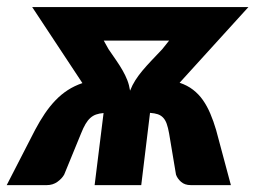

<svg xmlns="http://www.w3.org/2000/svg" viewBox="-58 -538 742 558"><path d="M257.5 -395Q270 -377 280.2 -362Q290.5 -347 298.5 -333Q306.5 -319 312 -305Q317.5 -291 320 -274.5Q326.5 -291 335.5 -305Q344.5 -319 356.2 -333Q368 -347 382.2 -362Q396.5 -377 413.5 -395L433.5 -420H243.5ZM464 -297.5Q486.5 -290 503 -277.2Q519.5 -264.5 531.8 -247Q544 -229.5 553.2 -207.8Q562.5 -186 570 -160.5L613 0H496.5Q479 0 468.2 -9.5Q457.5 -19 453.5 -30.5L433.5 -150Q430.5 -167 426.5 -178.2Q422.5 -189.5 416 -196.2Q409.5 -203 400.5 -206Q391.5 -209 378 -210L352.5 0H217L243 -209.5Q230.5 -208.5 221.2 -205.2Q212 -202 204.5 -195.2Q197 -188.5 190.5 -177.5Q184 -166.5 177.5 -150L128.5 -30.5Q122 -19 108.8 -9.5Q95.5 0 78 0H-38.5L44 -160.5Q57.5 -186 72 -207.5Q86.5 -229 103 -246.2Q119.5 -263.5 138.8 -276Q158 -288.5 181.5 -296.5L35.5 -517.5H664Z"/></svg>

Font: Lato ExtraBold
Style: Italic
Weight: 800
Italic angle: -7°
Designer: Lukasz Dziedzic with Adam Twardoch and Botio Nikoltchev
Foundry: tyPoland Lukasz Dziedzic
Version: Version 2.015; 2015-08-06; http://www.latofonts.com/